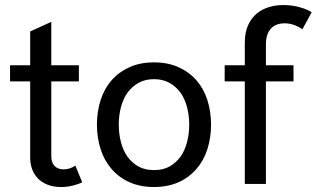

<svg xmlns="http://www.w3.org/2000/svg" viewBox="-20 -732 1260 764"><path d="M307.1 -6.8Q295.4 0 270.5 6.3Q248 12.2 222.2 12.2Q191.4 12.2 168 2.4Q143.6 -7.8 129.9 -22.9Q114.3 -40 107.4 -60.1Q100.1 -81.1 100.1 -104V-408.2H20V-472.2H100.1V-606.9L184.1 -645V-472.2H293.9V-408.2H184.1V-111.8Q184.1 -85 196.8 -71.8Q210 -58.1 232.9 -58.1Q245.1 -58.1 257.8 -62Q269 -65.4 279.8 -73.2Z M689 -465.3Q731 -446.8 760.3 -414.1Q790 -380.4 804.7 -335.4Q819.8 -288.6 819.8 -235.8Q819.8 -183.6 804.7 -136.7Q790 -91.8 760.3 -58.1Q730.5 -24.4 689 -6.3Q646.5 12.2 592.8 12.2Q539.1 12.2 496.6 -6.3Q455.1 -24.4 425.3 -58.1Q395.5 -91.8 380.9 -136.7Q365.7 -183.6 365.7 -235.8Q365.7 -288.6 380.9 -335.4Q395.5 -380.4 425.3 -414.1Q454.6 -446.8 496.6 -465.3Q539.1 -483.9 592.8 -483.9Q646.5 -483.9 689 -465.3ZM654.3 -69.3Q680.2 -84 698.2 -108.4Q714.8 -131.3 724.1 -166Q732.9 -198.7 732.9 -235.8Q732.9 -273.4 724.1 -306.2Q714.8 -340.3 698.2 -363.3Q680.2 -387.7 654.3 -402.3Q627.9 -417 592.8 -417Q557.6 -417 531.2 -402.3Q505.4 -387.7 487.3 -363.3Q470.7 -340.3 461.4 -306.2Q452.6 -273.4 452.6 -235.8Q452.6 -199.2 461.4 -166Q470.7 -131.3 487.3 -108.4Q505.4 -84 531.2 -69.3Q556.6 -55.2 592.8 -55.2Q628.9 -55.2 654.3 -69.3Z M874 -472.2H954.1V-561Q954.1 -602.5 967.3 -631.8Q980 -660.2 1002.4 -678.7Q1023.4 -695.8 1051.3 -704.1Q1078.1 -711.9 1106.9 -711.9Q1141.6 -711.9 1171.4 -703.6Q1203.6 -694.8 1220.2 -683.1L1183.1 -615.2Q1172.4 -624 1153.8 -631.3Q1134.3 -639.2 1112.8 -639.2Q1076.2 -639.2 1057.1 -617.2Q1038.1 -595.2 1038.1 -556.2V-472.2H1147.9V-408.2H1038.1V0H954.1V-408.2H874Z"/></svg>

Font: Post Grotesk Regular
Style: Regular
Weight: 500
Version: 0.900; ttfautohint (v0.96) -l 8 -r 50 -G 200 -x 14 -w "gGD" 